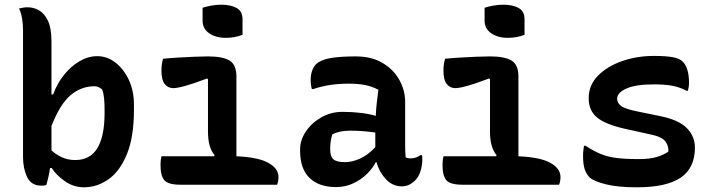

<svg xmlns="http://www.w3.org/2000/svg" viewBox="-20 -786 3040 817"><path d="M177 1Q172 3 166.5 3.5Q161 4 156 4Q113 4 95.5 -32.5Q78 -69 78 -118V-655Q78 -683 74 -707Q70 -731 61 -750Q70 -752 79 -753.5Q88 -755 97 -755Q124 -755 147 -741.5Q170 -728 184.5 -696.5Q199 -665 199 -609V-384H206Q223 -431 252.5 -467.5Q282 -504 318.5 -525.5Q355 -547 394 -547Q436 -547 471.5 -519.5Q507 -492 528.5 -445.5Q550 -399 550 -340V-320Q550 -203 520 -130Q490 -57 441.5 -23Q393 11 337 11Q293 11 256 -15Q219 -41 200 -71H193Q187 -31 177 1ZM382 -419Q326 -419 281 -381.5Q236 -344 199 -250V-146Q220 -127 245 -116Q270 -105 300 -105Q364 -105 394.5 -156Q425 -207 425 -304V-314Q425 -346 423 -367Q421 -388 415 -405Q408 -411 400 -415Q392 -419 382 -419Z M667 -121H891L893 -126Q865 -158 865 -227V-449L861 -452Q803 -430 768.5 -420.5Q734 -411 717 -411Q695 -411 681 -428.5Q667 -446 667 -486Q667 -513 674 -536Q703 -539 737.5 -541Q772 -543 806 -544.5Q840 -546 865 -546Q927 -546 956.5 -528.5Q986 -511 986 -460V-121Q1079 -117 1122 -93Q1165 -69 1165 -33Q1165 -15 1159 0H748Q696 0 679.5 -19Q663 -38 663 -84Q663 -105 667 -121ZM842 -753Q857 -758 878.5 -762Q900 -766 921 -766Q962 -766 987 -752Q1012 -738 1012 -704V-638Q980 -625 941 -625Q898 -625 870 -644.5Q842 -664 842 -698Z M1704 -353V-166Q1704 -153 1704.5 -141Q1705 -129 1706 -117Q1714 -112 1727 -112Q1738 -112 1749 -115.5Q1760 -119 1769 -126H1775Q1777 -121 1777 -117Q1777 -113 1777 -107Q1777 -82 1769 -57Q1761 -32 1747 -19Q1733 -5 1719 1Q1705 7 1691 7Q1650 7 1621.5 -24Q1593 -55 1582 -96H1579Q1566 -70 1541 -45.5Q1516 -21 1482.5 -5.5Q1449 10 1410 10Q1337 10 1297 -29Q1257 -68 1257 -144V-151Q1257 -190 1281.5 -226.5Q1306 -263 1347 -286.5Q1388 -310 1437 -310Q1479 -310 1516 -305.5Q1553 -301 1579 -293Q1580 -319 1583 -346Q1586 -373 1590 -404Q1564 -418 1534.5 -424Q1505 -430 1465 -430Q1421 -430 1385 -424.5Q1349 -419 1313 -407H1307Q1302 -425 1302 -447Q1302 -467 1308 -484.5Q1314 -502 1325 -513Q1342 -530 1382 -538Q1422 -546 1493 -546Q1561 -546 1608 -518Q1655 -490 1679.5 -445.5Q1704 -401 1704 -353ZM1385 -151Q1385 -120 1399 -108Q1413 -96 1448 -96Q1478 -96 1512 -111Q1546 -126 1577 -160V-222Q1549 -226 1522.5 -228Q1496 -230 1472 -230Q1447 -230 1428 -226Q1409 -222 1394 -214Q1385 -186 1385 -153Z M1867 -121H2091L2093 -126Q2065 -158 2065 -227V-449L2061 -452Q2003 -430 1968.5 -420.5Q1934 -411 1917 -411Q1895 -411 1881 -428.5Q1867 -446 1867 -486Q1867 -513 1874 -536Q1903 -539 1937.5 -541Q1972 -543 2006 -544.5Q2040 -546 2065 -546Q2127 -546 2156.5 -528.5Q2186 -511 2186 -460V-121Q2279 -117 2322 -93Q2365 -69 2365 -33Q2365 -15 2359 0H1948Q1896 0 1879.5 -19Q1863 -38 1863 -84Q1863 -105 1867 -121ZM2042 -753Q2057 -758 2078.5 -762Q2100 -766 2121 -766Q2162 -766 2187 -752Q2212 -738 2212 -704V-638Q2180 -625 2141 -625Q2098 -625 2070 -644.5Q2042 -664 2042 -698Z M2700 -109Q2744 -109 2774.5 -118Q2805 -127 2824 -141Q2826 -164 2811.5 -184Q2797 -204 2748 -214L2639 -238Q2555 -257 2520 -286.5Q2485 -316 2485 -368Q2485 -424 2524.5 -464Q2564 -504 2627 -526Q2690 -548 2762 -548Q2815 -548 2843.5 -542.5Q2872 -537 2885 -524Q2912 -497 2912 -432Q2912 -417 2907 -400H2901Q2875 -414 2843.5 -420.5Q2812 -427 2762 -427Q2686 -427 2646 -409.5Q2606 -392 2606 -365Q2606 -348 2623 -335Q2640 -322 2696 -311L2789 -292Q2868 -276 2902.5 -241Q2937 -206 2937 -158Q2937 -71 2876.5 -30Q2816 11 2690 11Q2608 11 2557 -2Q2506 -15 2489 -31Q2475 -45 2468 -66Q2461 -87 2461 -123Q2461 -137 2462.5 -147Q2464 -157 2465 -166H2471Q2505 -144 2534.5 -131.5Q2564 -119 2602 -114Q2640 -109 2700 -109Z"/></svg>

Font: Recursive Mn Csl St SmB
Style: Regular
Weight: 600
Monospace: yes
Version: Version 1.079;hotconv 1.0.112;makeotfexe 2.5.65598; ttfautoh